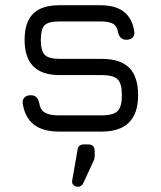

<svg xmlns="http://www.w3.org/2000/svg" viewBox="-20 -503 614 734"><path d="M205 0Q83 0 67 -107Q65 -122 73.5 -130.5Q82 -139 98 -139Q124 -139 130 -109Q134 -83 151.5 -72.5Q169 -62 205 -62H369Q413 -62 429.5 -78.5Q446 -95 446 -139Q446 -184 429.5 -200Q413 -216 369 -216H207Q74 -216 74 -350Q74 -418 106.5 -450.5Q139 -483 207 -483H364Q478 -483 493 -384Q496 -369 487.5 -360Q479 -351 463 -351Q437 -351 431 -381Q427 -404 411.5 -412.5Q396 -421 364 -421H207Q165 -421 150.5 -406.5Q136 -392 136 -350Q136 -309 151 -293.5Q166 -278 207 -278H369Q440 -278 474 -244Q508 -210 508 -139Q508 0 369 0ZM278 211Q268 211 261 204.5Q254 198 256 187L276 72Q278 49 301 49H317Q342 49 342 75V93Q342 99 340 107L299 196Q292 211 278 211Z"/></svg>

Font: Jura Medium
Style: Regular
Weight: 500
Designer: Daniel Johnson, Alexei Vanyashin
Foundry: Daniel Johnson
Version: Version 5.103